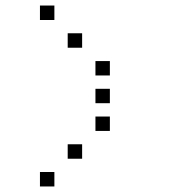

<svg xmlns="http://www.w3.org/2000/svg" viewBox="-20 -696 640 692"><path d="M125 -676Q124 -676 124 -676Q124 -676 124 -675V-625Q124 -624 124 -624Q124 -624 125 -624H175Q176 -624 176 -624Q176 -624 176 -625V-675Q176 -676 176 -676Q176 -676 175 -676ZM225 -576Q224 -576 224 -576Q224 -576 224 -575V-525Q224 -524 224 -524Q224 -524 225 -524H275Q276 -524 276 -524Q276 -524 276 -525V-575Q276 -576 276 -576Q276 -576 275 -576ZM325 -476Q324 -476 324 -476Q324 -476 324 -475V-425Q324 -424 324 -424Q324 -424 325 -424H375Q376 -424 376 -424Q376 -424 376 -425V-475Q376 -476 376 -476Q376 -476 375 -476ZM325 -376Q324 -376 324 -376Q324 -376 324 -375V-325Q324 -324 324 -324Q324 -324 325 -324H375Q376 -324 376 -324Q376 -324 376 -325V-375Q376 -376 376 -376Q376 -376 375 -376ZM325 -276Q324 -276 324 -276Q324 -276 324 -275V-225Q324 -224 324 -224Q324 -224 325 -224H375Q376 -224 376 -224Q376 -224 376 -225V-275Q376 -276 376 -276Q376 -276 375 -276ZM225 -176Q224 -176 224 -176Q224 -176 224 -175V-125Q224 -124 224 -124Q224 -124 225 -124H275Q276 -124 276 -124Q276 -124 276 -125V-175Q276 -176 276 -176Q276 -176 275 -176ZM125 -76Q124 -76 124 -76Q124 -76 124 -75V-25Q124 -24 124 -24Q124 -24 125 -24H175Q176 -24 176 -24Q176 -24 176 -25V-75Q176 -76 176 -76Q176 -76 175 -76Z"/></svg>

Font: Doto
Style: Regular
Weight: 400
Monospace: yes
Version: Version 1.000